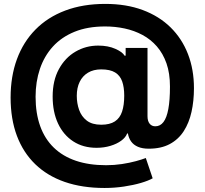

<svg xmlns="http://www.w3.org/2000/svg" viewBox="-20 -744 1038 974"><path d="M510.2 209.6Q396.9 209.6 308.4 178.9Q219.9 148.1 158.8 89Q97.7 29.9 65.7 -55.2Q33.8 -140.3 33.8 -249.2Q33.8 -356.4 65.9 -443.8Q98 -531.1 159.8 -593.9Q221.6 -656.8 311 -690.5Q400.4 -724.2 514.6 -724.2Q620.4 -724.2 703.8 -693.2Q787.1 -662.2 845.1 -605.3Q903.1 -548.3 933.5 -469.9Q963.9 -391.4 963.9 -296.5Q963.9 -232 951.5 -176.4Q939.2 -120.7 912.1 -78.7Q885 -36.7 841.2 -13.2Q797.5 10.3 734.4 10.3Q702.1 10.3 679.8 0.7Q657.5 -8.9 645.1 -26.4Q632.7 -43.8 628.9 -66.8H625Q617.3 -46.5 594.8 -30.1Q572.4 -13.8 539.9 -4Q507.4 5.8 469.8 5.8Q401.6 5.8 351.6 -26.8Q301.6 -59.3 274.3 -117.7Q247.1 -176.2 247.1 -254.1Q247.1 -335.4 278.8 -393.4Q310.4 -451.4 363 -482Q415.6 -512.7 478.1 -512.7Q528.6 -512.7 565.3 -496.2Q602.1 -479.8 611.9 -461.5H617.4V-501H728.3V-154.5Q728.3 -130 738.9 -116.7Q749.5 -103.3 768 -103.3Q792.7 -103.3 809.2 -124.9Q825.7 -146.4 833.9 -191Q842.2 -235.5 842.2 -304.9Q842.2 -372.1 824.6 -422.5Q806.9 -472.9 775.6 -508.7Q744.3 -544.5 702.8 -566.7Q661.2 -589 612.9 -599.4Q564.6 -609.8 513.1 -609.8Q424.6 -609.8 358.4 -582.9Q292.2 -556 248.3 -507.8Q204.5 -459.6 182.5 -394.5Q160.5 -329.5 160.5 -253.3Q160.5 -169.1 183.8 -104.4Q207.1 -39.6 252.6 4.6Q298.1 48.8 364.8 71.5Q431.4 94.1 518.4 94.1Q559.5 94.1 598.5 88.2Q637.5 82.2 669.2 73.6Q700.9 65 719.7 57.6L754.5 160.5Q732.7 172.9 694.5 184.1Q656.2 195.3 608.6 202.4Q560.9 209.6 510.2 209.6ZM493.4 -111.3Q537.1 -111.3 562.7 -128.1Q588.3 -144.9 599.2 -177.7Q610.2 -210.5 610.2 -258.6Q610.2 -301.5 599.7 -331.2Q589.2 -361 563.8 -376.5Q538.4 -392 493.4 -392Q454.2 -392 426.4 -375.3Q398.6 -358.6 384.1 -328.6Q369.5 -298.6 369.5 -258Q369.5 -220.2 381.3 -186.7Q393.1 -153.2 420.1 -132.3Q447.2 -111.3 493.4 -111.3Z"/></svg>

Font: Inter Tight
Style: Regular
Weight: 400
Designer: Rasmus Andersson
Foundry: rsms
Version: Version 3.002